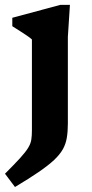

<svg xmlns="http://www.w3.org/2000/svg" viewBox="-28 -527 378 788"><path d="M103 -365Q97.5 -370.5 84 -379.8Q70.5 -389 54 -399.5Q37.5 -410 22.5 -419.5V-454L219.5 -507H259L250.5 -375.5V-20Q250.5 13 246.2 38.5Q242 64 229.8 85.8Q217.5 107.5 193.8 129.8Q170 152 131 178.8Q92 205.5 33.5 240.5L-7.5 186Q32 146.5 54.5 121.8Q77 97 87.5 79.8Q98 62.5 100.5 46.2Q103 30 103 6.5Z"/></svg>

Font: Newsreader 9pt SemiBold
Style: Regular
Weight: 600
Designer: Hugues Gentile
Foundry: Production Type
Version: Version 1.003